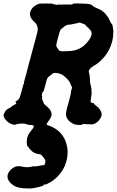

<svg xmlns="http://www.w3.org/2000/svg" viewBox="-68 -677 669 1099"><path d="M356 -657Q363 -657 385 -657Q407 -657 413 -656Q425 -656 438 -654Q445 -653 455 -651Q456 -651 455.5 -650Q455 -649 455 -649Q457 -646 461 -645Q463 -645 463 -644Q463 -643 466 -641.5Q469 -640 470 -639Q471 -638 471.5 -638Q472 -638 473 -637Q476 -634 485 -631Q489 -629 493.5 -627Q498 -625 501 -624Q505 -622 512 -618Q515 -615 520 -612Q528 -607 538 -595Q555 -574 560 -560Q564 -548 566 -548Q567 -548 568 -545Q571 -539 572 -539Q572 -539 573 -540Q573 -540 574 -538Q577 -529 578 -520Q579 -510 580 -509Q581 -504 580.5 -489.5Q580 -475 579 -468Q579 -464 578 -461Q577 -451 573 -436Q560 -389 531 -354Q520 -340 509 -331Q504 -326 503 -324Q490 -312 467 -299Q459 -294 453 -289Q447 -284 446 -279Q446 -278 445 -278.5Q444 -279 443 -277.5Q442 -276 441 -274Q439 -268 442 -258Q444 -253 444 -251Q444 -249 445 -244Q447 -231 447 -217Q446 -208 449 -198Q453 -184 455 -173Q455 -168 455.5 -159Q456 -150 456.5 -146.5Q457 -143 456 -136Q451 -108 451 -97Q451 -91 452.5 -90Q454 -89 461 -88Q466 -87 467 -87Q472 -79 482 -72Q497 -61 503 -51Q509 -42 512 -34Q515 -25 513 -15Q511 -5 504 4Q491 25 469 33Q465 35 458.5 35Q452 35 447 34.5Q442 34 431 34Q420 34 419 33Q416 32 409 33Q402 35 401 36Q398 39 380 38Q361 37 350 31Q316 14 310 -17Q308 -32 319 -71Q332 -116 336 -135Q339 -150 340 -161Q341 -166 342 -167Q344 -170 344 -176Q344 -182 342 -184Q341 -185 341 -184Q340 -183 339 -185Q338 -192 334 -201Q328 -215 311 -231Q303 -239 293 -246Q287 -251 280 -253Q266 -259 249 -260Q242 -260 240 -259Q233 -257 226 -250Q221 -245 216 -242Q207 -236 203 -229Q198 -219 195 -203Q194 -199 191 -188.5Q188 -178 187 -174Q184 -164 182 -156Q181 -154 180.5 -153Q180 -152 179.5 -152.5Q179 -153 177.5 -151.5Q176 -150 175 -147.5Q174 -145 173 -143.5Q172 -142 172 -136Q171 -127 173 -127H174Q173 -125 173 -113Q173 -108 177 -99Q180 -94 181 -90Q182 -82 197 -71Q215 -56 222 -43Q230 -26 225 -10Q221 1 209 17Q198 31 199 35Q201 39 212 42Q240 52 263 70Q276 81 285 92Q304 117 312 145Q319 170 319 193Q319 212 316 228Q312 249 304 270Q292 298 270 324Q248 350 219 367Q200 377 197 378Q195 379 194 379Q193 379 192 379Q191 377 187 379Q185 379 183 380.5Q181 382 181.5 383Q182 384 178 386Q171 389 156 393Q132 399 115 401Q108 401 104 402Q95 402 74.5 401Q54 400 48 398Q46 398 42 397Q19 393 2 379Q-17 364 -23 347Q-25 342 -25 333.5Q-25 325 -23 320Q-16 300 4 286Q14 278 24 276Q38 272 59 277Q72 280 89 280Q106 280 121 275L126 274L127 275Q128 276 131 276Q134 276 135.5 275Q137 274 138 274.5Q139 275 142 274.5Q145 274 147 274Q152 273 154 273Q155 272 160.5 271Q166 270 166.5 270Q167 270 168.5 270Q170 270 171 269.5Q172 269 175 269Q178 269 179 268.5Q180 268 180 268.5Q180 269 181 268.5Q182 268 183 268Q184 269 186 267Q188 265 188 264Q188 262 188.5 261.5Q189 261 189 260Q189 259 190 257.5Q191 256 190.5 255.5Q190 255 190.5 254.5Q191 254 191.5 249Q192 244 192 243Q191 238 183 227Q181 225 179.5 222.5Q178 220 177.5 220Q177 220 177 219.5Q177 219 174.5 216.5Q172 214 170 212Q168 210 166 208Q163 206 149 204Q143 203 139 202Q128 198 119 192Q109 184 104 177Q102 175 100 173.5Q98 172 97 168Q93 162 91 162Q87 162 85 139Q85 127 87 115Q91 94 109 73Q120 59 123 54Q125 50 125 46.5Q125 43 123.5 42Q122 41 120 40Q113 38 101 38Q89 38 89 36Q89 34 72 31Q66 30 53 30Q40 31 30 33Q22 35 21 36Q21 37 17 37Q10 38 0 34Q-15 29 -27 18Q-46 0 -48 -18Q-48 -22 -47 -22Q-45 -22 -44 -29Q-43 -31 -43 -31Q-41 -31 -40 -37Q-39 -39 -38 -39Q-37 -39 -36.5 -41Q-36 -43 -35 -43.5Q-34 -44 -33 -46Q-32 -48 -31.5 -48Q-31 -48 -30.5 -49Q-30 -50 -29 -50Q-28 -50 -27.5 -51Q-27 -52 -26.5 -52Q-26 -52 -24 -53Q-19 -57 -16 -58Q-15 -58 -13 -59Q-11 -60 -10.5 -60Q-10 -60 -9 -61Q-8 -62 -7 -62.5Q-6 -63 -5.5 -64Q-5 -65 -3.5 -65.5Q-2 -66 -2 -67Q-1 -67 0 -68.5Q1 -70 1.5 -70Q2 -70 2.5 -70.5Q3 -71 3.5 -71Q4 -71 4 -71.5Q4 -72 6 -72.5Q8 -73 8 -73.5Q8 -74 10.5 -75Q13 -76 12.5 -76.5Q12 -77 14 -77.5Q16 -78 18 -78.5Q20 -79 19 -80L22 -82Q25 -82 25 -85Q25 -87 21 -93L20 -94L23 -97Q26 -99 32 -103Q38 -107 39 -109Q45 -116 51 -139Q54 -149 55.5 -154Q57 -159 57 -162Q59 -167 65 -189Q66 -193 66 -195L67 -197L68 -196L69 -195V-196Q70 -197 70 -198.5Q70 -200 69 -200.5Q68 -201 69 -205Q70 -209 73.5 -223Q77 -237 80 -245Q90 -283 99 -319Q103 -332 104.5 -338Q106 -344 111 -363Q116 -382 118.5 -390.5Q121 -399 125 -414.5Q129 -430 130.5 -435Q132 -440 134.5 -449Q137 -458 139 -467Q147 -496 148 -504Q149 -512 147 -520Q145 -525 144 -530Q141 -541 131 -549Q121 -557 113 -569Q106 -579 104 -588Q102 -599 105 -609Q114 -636 142 -650Q150 -654 158 -656Q163 -657 196.5 -657Q230 -657 231 -656Q234 -654 239 -653Q243 -653 243 -653Q243 -651 250 -651Q251 -651 252 -650Q253 -649 257 -649.5Q261 -650 262.5 -650.5Q264 -651 302 -651Q340 -651 342 -651Q342 -652 343 -652Q343 -653 346 -653Q351 -654 351 -656ZM397 -545Q390 -547 389 -548Q386 -548 381 -546Q377 -545 362 -542Q360 -542 357.5 -541Q355 -540 350.5 -539.5Q346 -539 343 -538Q339 -536 327 -536Q311 -535 300 -525Q295 -520 289 -516Q283 -512 281 -510Q277 -505 274 -497Q270 -485 265 -465Q263 -458 260 -446Q254 -423 254 -416.5Q254 -410 260 -403Q264 -398 266 -394Q269 -387 276 -385Q291 -382 336 -385Q379 -389 409 -413Q426 -427 438 -443Q452 -462 455 -475Q458 -486 455 -495Q453 -499 452 -501Q441 -516 423 -530Q423 -531 423 -532Q423 -535 417 -537Q415 -538 413 -539Q411 -540 397 -545Z"/></svg>

Font: TT2020 Style B
Style: Italic
Weight: 400
Italic angle: -15°
Version: Version 0.2.000